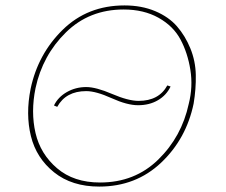

<svg xmlns="http://www.w3.org/2000/svg" viewBox="-20 -683 834 708"><path d="M346 5Q245 5 179.5 -47.5Q114 -100 94 -181Q74 -262 93 -356Q120 -484 211.5 -573.5Q303 -663 439 -663Q502 -663 552 -642Q602 -621 632.5 -586Q663 -551 682 -504.5Q701 -458 702 -406.5Q703 -355 694 -301Q667 -171 574 -83Q481 5 346 5ZM349 -10Q477 -10 563.5 -94.5Q650 -179 676 -300Q692 -363 682 -425.5Q672 -488 645.5 -537.5Q619 -587 564.5 -617.5Q510 -648 436 -648Q309 -648 223 -563.5Q137 -479 111 -358Q93 -270 111 -192.5Q129 -115 190.5 -62.5Q252 -10 349 -10ZM191 -289 179 -294Q194 -325 226.5 -343.5Q259 -362 298 -362Q334 -362 393.5 -336.5Q453 -311 491 -311Q566 -311 597 -368L609 -364Q594 -332 562.5 -313.5Q531 -295 489 -295Q449 -295 391.5 -321Q334 -347 298 -347Q223 -347 191 -289Z"/></svg>

Font: EauTest Thin
Style: Italic
Weight: 250
Italic angle: -12°
Designer: Christian Thalmann (Catharsis Fonts)
Version: Version 0.001;PS 000.001;hotconv 1.0.88;makeotf.lib2.5.64775